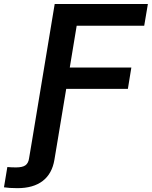

<svg xmlns="http://www.w3.org/2000/svg" viewBox="-133 -748 771 976"><path d="M-112.8 204.1 -95.7 101.1Q-86.4 102.1 -74.2 102.5Q-62 103 -51.8 103Q-18.1 103 -3.4 92Q11.2 81.1 14.6 57.6L34.7 -61.5H164.6L143.6 64Q131.8 135.3 84 171.9Q36.1 208.5 -44.4 208.5Q-65.4 208.5 -83 207.3Q-100.6 206.1 -112.8 204.1ZM24.4 0 145 -727.5H618.7L600.1 -617.2H256.8L221.7 -404.8H534.7L517.1 -296.4H203.6L154.3 0Z"/></svg>

Font: Inter 20pt SemiBold
Style: Italic
Weight: 600
Italic angle: -9.3988°
Version: Version 4.001;git-66647c0bb